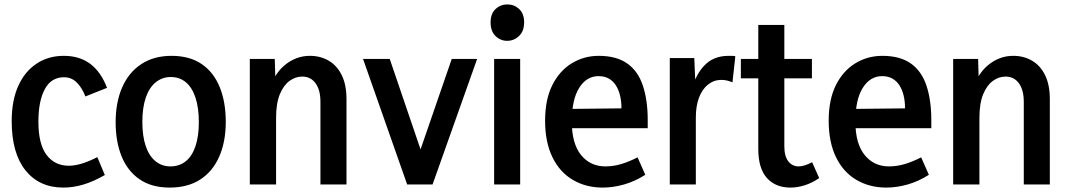

<svg xmlns="http://www.w3.org/2000/svg" viewBox="-20 -836 4850 870"><path d="M267 14Q158 14 95.5 -64Q33 -142 33 -287Q33 -380 62.5 -446Q92 -512 145.5 -547.5Q199 -583 269 -583Q340 -583 388.5 -547Q437 -511 465 -438L367 -399Q352 -438 328 -462Q304 -486 270 -486Q212 -486 183 -432Q154 -378 154 -285Q154 -183 191 -134Q228 -85 292 -85Q318 -85 350 -94.5Q382 -104 421 -124L455 -43Q403 -13 357 0.5Q311 14 267 14Z M881 -282Q881 -347 866 -393Q851 -439 822.5 -463Q794 -487 754 -487Q715 -487 685.5 -463Q656 -439 640.5 -393.5Q625 -348 625 -284Q625 -220 640 -175Q655 -130 684 -106Q713 -82 752 -82Q793 -82 822 -105.5Q851 -129 866 -174.5Q881 -220 881 -282ZM1003 -284Q1003 -193 973 -125.5Q943 -58 886.5 -22Q830 14 749 14Q667 14 612.5 -23.5Q558 -61 531 -127.5Q504 -194 504 -282Q504 -373 534 -441Q564 -509 621 -546Q678 -583 757 -583Q839 -583 893.5 -546Q948 -509 975.5 -441.5Q1003 -374 1003 -284Z M1432 0V-375Q1432 -428 1410 -458.5Q1388 -489 1349 -489Q1319 -489 1292 -469.5Q1265 -450 1248 -409Q1231 -368 1231 -302V0H1112V-569H1225L1230 -405H1193Q1216 -495 1268 -539Q1320 -583 1384 -583Q1432 -583 1469.5 -561Q1507 -539 1528.5 -495.5Q1550 -452 1550 -387V0Z M2027 -569H2142L1940 0H1825L1625 -569H1746L1903 -108H1868Z M2219 0V-569H2337V0ZM2278 -651Q2248 -651 2225.5 -672.5Q2203 -694 2203 -735Q2203 -774 2225.5 -795Q2248 -816 2279 -816Q2310 -816 2332.5 -795Q2355 -774 2355 -735Q2355 -695 2332 -673Q2309 -651 2278 -651Z M2711 14Q2635 14 2575.5 -21Q2516 -56 2483 -124Q2450 -192 2450 -289Q2450 -385 2482.5 -450Q2515 -515 2570.5 -549Q2626 -583 2693 -583Q2773 -583 2822 -548.5Q2871 -514 2893 -448Q2915 -382 2915 -292V-255H2516L2518 -342L2796 -345Q2796 -377 2789.5 -403.5Q2783 -430 2770.5 -449.5Q2758 -469 2738.5 -480Q2719 -491 2692 -491Q2638 -491 2604.5 -438Q2571 -385 2571 -285Q2571 -185 2613 -133.5Q2655 -82 2723 -82Q2759 -82 2794.5 -92.5Q2830 -103 2869 -123L2904 -44Q2857 -14 2807.5 0Q2758 14 2711 14Z M3015 0V-573H3126L3133 -405H3107Q3126 -489 3168.5 -536Q3211 -583 3281 -583Q3289 -583 3296.5 -583Q3304 -583 3312 -581L3299 -463Q3273 -474 3249 -474Q3215 -474 3188.5 -453Q3162 -432 3147.5 -394Q3133 -356 3133 -304V0Z M3562 14Q3494 14 3455 -29.5Q3416 -73 3416 -161V-723H3534V-174Q3534 -128 3552 -105Q3570 -82 3599 -82Q3612 -82 3627.5 -87Q3643 -92 3660 -101L3692 -29Q3658 -6 3625 4Q3592 14 3562 14ZM3337 -481V-569H3659V-481Z M3996 14Q3920 14 3860.5 -21Q3801 -56 3768 -124Q3735 -192 3735 -289Q3735 -385 3767.5 -450Q3800 -515 3855.5 -549Q3911 -583 3978 -583Q4058 -583 4107 -548.5Q4156 -514 4178 -448Q4200 -382 4200 -292V-255H3801L3803 -342L4081 -345Q4081 -377 4074.5 -403.5Q4068 -430 4055.5 -449.5Q4043 -469 4023.5 -480Q4004 -491 3977 -491Q3923 -491 3889.5 -438Q3856 -385 3856 -285Q3856 -185 3898 -133.5Q3940 -82 4008 -82Q4044 -82 4079.5 -92.5Q4115 -103 4154 -123L4189 -44Q4142 -14 4092.5 0Q4043 14 3996 14Z M4619 0V-375Q4619 -428 4597 -458.5Q4575 -489 4536 -489Q4506 -489 4479 -469.5Q4452 -450 4435 -409Q4418 -368 4418 -302V0H4299V-569H4412L4417 -405H4380Q4403 -495 4455 -539Q4507 -583 4571 -583Q4619 -583 4656.5 -561Q4694 -539 4715.5 -495.5Q4737 -452 4737 -387V0Z"/></svg>

Font: Yaldevi ExtraLight SemiBold
Style: Regular
Weight: 600
Version: Version 1.100